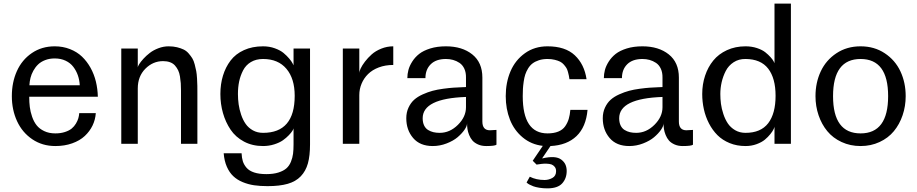

<svg xmlns="http://www.w3.org/2000/svg" viewBox="-20 -788 5027 1052"><path d="M283.2 12.2Q211.9 12.2 157 -24.9Q102.1 -62 73.5 -124Q44.9 -186 44.9 -261.2Q44.9 -336.9 72.5 -398.4Q100.1 -460 154.3 -497.1Q208.5 -534.2 279.8 -534.2Q324.7 -534.2 363.3 -519Q401.9 -503.9 429.2 -477.8Q456.5 -451.7 476.1 -416.5Q495.6 -381.3 505.4 -341.1Q515.1 -300.8 516.1 -257.8H140.1Q140.1 -227.5 143.3 -201.7Q146.5 -175.8 156 -148.2Q165.5 -120.6 180.9 -101.3Q196.3 -82 222.4 -69.6Q248.5 -57.1 283.2 -57.1Q312.5 -57.1 335.7 -64.7Q358.9 -72.3 372.8 -83.7Q386.7 -95.2 396 -110.8Q405.3 -126.5 409.2 -140.1Q413.1 -153.8 414.1 -168H504.9Q502.4 -132.3 487.1 -100.3Q471.7 -68.4 444.6 -43Q417.5 -17.6 375.7 -2.7Q334 12.2 283.2 12.2ZM279.8 -467.8Q251 -467.8 227.5 -458.7Q204.1 -449.7 188.7 -434.8Q173.3 -419.9 162.6 -400.4Q151.9 -380.9 147 -361.1Q142.1 -341.3 141.1 -320.8H417Q415.5 -349.6 406.7 -375Q397.9 -400.4 381.8 -421.6Q365.7 -442.9 339.6 -455.3Q313.5 -467.8 279.8 -467.8Z M734.9 -303.2V0H644.5V-522H734.9V-418.9Q734.9 -423.8 742.7 -436.5Q750.5 -449.2 765.9 -466.1Q781.2 -482.9 800.8 -498Q820.3 -513.2 847.9 -523.7Q875.5 -534.2 903.8 -534.2Q929.2 -534.2 950.2 -529.1Q971.2 -523.9 986.6 -516.4Q1002 -508.8 1013.9 -494.9Q1025.9 -481 1033.7 -468.3Q1041.5 -455.6 1046.9 -434.8Q1052.2 -414.1 1055.2 -398.7Q1058.1 -383.3 1059.6 -357.9Q1061 -332.5 1061.3 -316.9Q1061.5 -301.3 1061.5 -273.9V0H971.7V-292Q971.7 -314.9 970.5 -332Q969.2 -349.1 966.1 -368.9Q962.9 -388.7 956.1 -402.8Q949.2 -417 938.7 -429Q928.2 -440.9 911.6 -447Q895 -453.1 873.5 -453.1Q817.9 -453.1 776.4 -411.4Q734.9 -369.6 734.9 -303.2Z M1588.4 2.9V-85Q1588.4 -81.5 1582.3 -71.5Q1576.2 -61.5 1562.5 -47.1Q1548.8 -32.7 1530.3 -19.5Q1511.7 -6.3 1482.7 2.9Q1453.6 12.2 1421.4 12.2Q1362.8 12.2 1316.9 -12.2Q1271 -36.6 1243.4 -77.6Q1215.8 -118.7 1201.7 -168.5Q1187.5 -218.3 1187.5 -272.9Q1187.5 -327.1 1201.7 -373.5Q1215.8 -419.9 1243.4 -456.3Q1271 -492.7 1316.7 -513.4Q1362.3 -534.2 1421.4 -534.2Q1456.1 -534.2 1485.8 -523.4Q1515.6 -512.7 1533.7 -497.6Q1551.8 -482.4 1564.7 -467Q1577.6 -451.7 1583 -440.9L1588.4 -430.2V-522H1678.7V2.9Q1678.7 65.4 1667 107.4Q1655.3 149.4 1627.9 178Q1600.6 206.5 1556.4 219.2Q1512.2 231.9 1445.8 231.9Q1405.3 231.9 1372.3 227.1Q1339.4 222.2 1309.3 209.7Q1279.3 197.3 1258.1 177.2Q1236.8 157.2 1222.9 125.5Q1209 93.8 1205.6 51.8H1303.7Q1304.7 76.7 1310.5 95.5Q1316.4 114.3 1330.8 131.1Q1345.2 147.9 1372.6 157Q1399.9 166 1439.5 166Q1478 166 1505.6 157.2Q1533.2 148.4 1549.1 134.5Q1564.9 120.6 1574 98.4Q1583 76.2 1585.7 54.4Q1588.4 32.7 1588.4 2.9ZM1421.4 -60.1Q1594.7 -60.1 1594.7 -263.2Q1594.7 -357.4 1549.3 -411.1Q1503.9 -464.8 1421.4 -464.8Q1382.8 -464.8 1354.7 -448Q1326.7 -431.2 1311.8 -402.1Q1296.9 -373 1290.3 -341.3Q1283.7 -309.6 1283.7 -272.9Q1283.7 -244.1 1287.6 -216.3Q1291.5 -188.5 1301.3 -159.4Q1311 -130.4 1326.2 -108.9Q1341.3 -87.4 1365.7 -73.7Q1390.1 -60.1 1421.4 -60.1Z M1948.7 -267.1V0H1858.4V-522H1948.7V-389.2Q1948.7 -397 1956.3 -413.3Q1963.9 -429.7 1979.7 -450.4Q1995.6 -471.2 2016.6 -490Q2037.6 -508.8 2069.1 -521.5Q2100.6 -534.2 2134.8 -534.2V-432.1Q2091.3 -432.1 2055.7 -418.7Q2020 -405.3 1996.8 -382.3Q1973.6 -359.4 1961.2 -329.6Q1948.7 -299.8 1948.7 -267.1Z M2644 12.2Q2618.7 12.2 2599.1 3.4Q2579.6 -5.4 2568.6 -18.1Q2557.6 -30.8 2550.5 -48.3Q2543.5 -65.9 2541.3 -81.1Q2539.1 -96.2 2539.1 -111.8Q2539.1 -97.2 2524.9 -76.7Q2510.7 -56.2 2487.1 -36.1Q2463.4 -16.1 2426.8 -2Q2390.1 12.2 2351.1 12.2Q2281.2 12.2 2243.7 -31.7Q2206.1 -75.7 2206.1 -140.1Q2206.1 -172.4 2218.3 -198.5Q2230.5 -224.6 2249.3 -241.5Q2268.1 -258.3 2296.4 -271Q2324.7 -283.7 2350.3 -290.5Q2376 -297.4 2409.2 -301.8Q2442.4 -306.2 2463.6 -307.6Q2484.9 -309.1 2511.7 -310.1Q2526.9 -310.5 2533.2 -311V-362.8Q2533.7 -390.6 2524.2 -411.4Q2514.6 -432.1 2497.8 -443.4Q2481 -454.6 2462.4 -459.7Q2443.8 -464.8 2423.3 -464.8Q2369.1 -464.8 2340.1 -436Q2311 -407.2 2311 -359.9H2211.9Q2211.9 -382.3 2217.8 -404.5Q2223.6 -426.8 2238.8 -450.7Q2253.9 -474.6 2276.9 -492.7Q2299.8 -510.7 2337.6 -522.5Q2375.5 -534.2 2423.3 -534.2Q2512.2 -534.2 2567.6 -490Q2623 -445.8 2623 -362.8V-122.1Q2623 -74.2 2664.1 -74.2L2700.2 -76.2V4.9Q2690.9 12.2 2644 12.2ZM2389.2 -60.1Q2444.8 -60.1 2489 -104Q2533.2 -147.9 2533.2 -200.2V-256.8Q2295.9 -248.5 2295.9 -140.1Q2295.9 -117.2 2303.7 -100.8Q2311.5 -84.5 2325.4 -75.9Q2339.4 -67.4 2355 -63.7Q2370.6 -60.1 2389.2 -60.1Z M2979 244.1Q2955.6 244.1 2935.1 240.7Q2914.6 237.3 2902.3 232.7Q2890.1 228 2881.3 223.4Q2872.6 218.8 2869.1 215.3L2865.2 211.9L2882.8 180.2Q2918 198.2 2963.9 198.2Q2986.3 198.2 3006.6 187Q3026.9 175.8 3026.9 149.9Q3026.9 135.3 3019.3 126Q3011.7 116.7 3001.5 113Q2991.2 109.4 2975.3 108.9Q2959.5 108.4 2947.8 109.9Q2936 111.3 2919.9 113.8L2898.9 92.8L2954.1 11.2Q2890.6 3.9 2843.8 -35.2Q2796.9 -74.2 2773.9 -132.8Q2751 -191.4 2751 -261.2Q2751 -335.9 2777.1 -397.2Q2803.2 -458.5 2856 -496.3Q2908.7 -534.2 2980 -534.2Q3077.1 -534.2 3129.4 -485.1Q3181.6 -436 3193.8 -354H3100.1Q3098.1 -366.7 3096.9 -373.3Q3095.7 -379.9 3092 -393.6Q3088.4 -407.2 3083.5 -415.3Q3078.6 -423.3 3069.6 -433.8Q3060.5 -444.3 3048.8 -450.2Q3037.1 -456.1 3019.3 -460.4Q3001.5 -464.8 2980 -464.8Q2953.6 -464.8 2932.9 -458Q2912.1 -451.2 2897.9 -440.4Q2883.8 -429.7 2873.5 -412.8Q2863.3 -396 2857.9 -379.4Q2852.5 -362.8 2849.4 -340.6Q2846.2 -318.4 2845.2 -301Q2844.2 -283.7 2844.2 -261.2Q2844.2 -57.1 2980 -57.1Q3014.6 -57.1 3039.1 -67.1Q3063.5 -77.1 3076.7 -96.2Q3089.8 -115.2 3096.2 -136.5Q3102.5 -157.7 3105 -186H3199.2Q3190.9 -92.3 3138.7 -42.2Q3086.4 7.8 2996.1 12.2L2950.2 80.1Q2988.3 71.3 3014.2 73Q3040 74.7 3055.9 86.9Q3071.8 99.1 3078.4 114.5Q3085 129.9 3085 148.9Q3085 189.5 3060.3 216.8Q3035.6 244.1 2979 244.1Z M3720.7 12.2Q3695.3 12.2 3675.8 3.4Q3656.2 -5.4 3645.3 -18.1Q3634.3 -30.8 3627.2 -48.3Q3620.1 -65.9 3617.9 -81.1Q3615.7 -96.2 3615.7 -111.8Q3615.7 -97.2 3601.6 -76.7Q3587.4 -56.2 3563.7 -36.1Q3540 -16.1 3503.4 -2Q3466.8 12.2 3427.7 12.2Q3357.9 12.2 3320.3 -31.7Q3282.7 -75.7 3282.7 -140.1Q3282.7 -172.4 3294.9 -198.5Q3307.1 -224.6 3325.9 -241.5Q3344.7 -258.3 3373 -271Q3401.4 -283.7 3427 -290.5Q3452.6 -297.4 3485.8 -301.8Q3519 -306.2 3540.3 -307.6Q3561.5 -309.1 3588.4 -310.1Q3603.5 -310.5 3609.9 -311V-362.8Q3610.4 -390.6 3600.8 -411.4Q3591.3 -432.1 3574.5 -443.4Q3557.6 -454.6 3539.1 -459.7Q3520.5 -464.8 3500 -464.8Q3445.8 -464.8 3416.7 -436Q3387.7 -407.2 3387.7 -359.9H3288.6Q3288.6 -382.3 3294.4 -404.5Q3300.3 -426.8 3315.4 -450.7Q3330.6 -474.6 3353.5 -492.7Q3376.5 -510.7 3414.3 -522.5Q3452.1 -534.2 3500 -534.2Q3588.9 -534.2 3644.3 -490Q3699.7 -445.8 3699.7 -362.8V-122.1Q3699.7 -74.2 3740.7 -74.2L3776.9 -76.2V4.9Q3767.6 12.2 3720.7 12.2ZM3465.8 -60.1Q3521.5 -60.1 3565.7 -104Q3609.9 -147.9 3609.9 -200.2V-256.8Q3372.6 -248.5 3372.6 -140.1Q3372.6 -117.2 3380.4 -100.8Q3388.2 -84.5 3402.1 -75.9Q3416 -67.4 3431.6 -63.7Q3447.3 -60.1 3465.8 -60.1Z M4223.6 -94.2Q4223.6 -90.8 4218.5 -79.8Q4213.4 -68.8 4200.7 -53Q4188 -37.1 4170.7 -22.7Q4153.3 -8.3 4125.2 2Q4097.2 12.2 4064.9 12.2Q4017.6 12.2 3978 -3.9Q3938.5 -20 3911.1 -47.4Q3883.8 -74.7 3864.7 -111.6Q3845.7 -148.4 3836.7 -189.2Q3827.6 -230 3827.6 -272.9Q3827.6 -326.2 3843.3 -373.3Q3858.9 -420.4 3888.2 -456.3Q3917.5 -492.2 3963.1 -513.2Q4008.8 -534.2 4064.9 -534.2Q4098.6 -534.2 4127.4 -524.7Q4156.2 -515.1 4173.1 -501.7Q4189.9 -488.3 4202.1 -474.6Q4214.4 -460.9 4219.2 -451.2L4223.6 -441.9V-768.1H4313.5V0H4223.6ZM4064.9 -60.1Q4148.4 -60.1 4189 -112.8Q4229.5 -165.5 4229.5 -263.2Q4229.5 -359.4 4189 -411.9Q4148.4 -464.4 4064.9 -464.8Q4027.8 -465.3 3999.8 -447Q3971.7 -428.7 3956.5 -399.2Q3941.4 -369.6 3934.1 -337.6Q3926.8 -305.7 3926.8 -272.9Q3926.8 -246.1 3930.2 -219.5Q3933.6 -192.9 3943.4 -163.3Q3953.1 -133.8 3968 -111.6Q3982.9 -89.4 4007.8 -74.7Q4032.7 -60.1 4064.9 -60.1Z M4448.2 -261.2Q4448.2 -335.4 4477.1 -397Q4505.9 -458.5 4563 -496.3Q4620.1 -534.2 4695.3 -534.2Q4770.5 -534.2 4827.6 -496.3Q4884.8 -458.5 4913.6 -397Q4942.4 -335.4 4942.4 -261.2Q4942.4 -206.1 4925.5 -156.5Q4908.7 -106.9 4877.7 -69.3Q4846.7 -31.7 4799.3 -9.8Q4752 12.2 4695.3 12.2Q4638.7 12.2 4591.3 -9.8Q4543.9 -31.7 4512.9 -69.3Q4481.9 -106.9 4465.1 -156.5Q4448.2 -206.1 4448.2 -261.2ZM4544.4 -261.2Q4544.4 -57.1 4695.3 -57.1Q4846.2 -57.1 4846.2 -261.2Q4846.2 -464.8 4695.3 -464.8Q4544.4 -464.8 4544.4 -261.2Z"/></svg>

Font: Standard
Style: Regular
Weight: 400
Designer: Bryce Wilner
Version: Version 2.000;PS 2.0;hotconv 16.6.51;makeotf.lib2.5.65220 DE